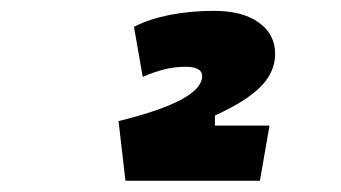

<svg xmlns="http://www.w3.org/2000/svg" viewBox="-20 -723 626 352"><path d="M210 -391.6 197.3 -501Q350.6 -538.6 350.6 -583.5Q350.6 -600.6 319.8 -600.6Q283.2 -600.6 241.7 -582L225.6 -673.8Q252.9 -688 291 -695.6Q329.1 -703.1 372.6 -703.1Q424.8 -703.1 454.6 -681.6Q484.4 -660.2 484.4 -624Q484.4 -591.3 458.3 -564.5Q432.1 -537.6 374 -511.2V-492.7H474.1L456.5 -391.6Z"/></svg>

Font: CaskaydiaCove NFP
Style: Bold Italic
Weight: 700
Italic angle: -10°
Designer: Aaron Bell
Foundry: Saja Typeworks
Version: Version 2111.001; VTT 6.35;Nerd Fonts 3.1.1